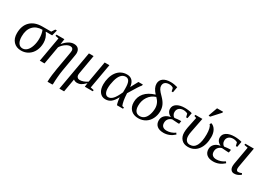

<svg xmlns="http://www.w3.org/2000/svg" viewBox="12 -1672 3983 2853"><g transform="rotate(30 2003.0 -246.0)"><path d="M213.9 -28.8Q255.4 -28.8 288.1 -60.8Q320.8 -92.8 339.8 -152.3Q358.9 -211.9 358.9 -276.9Q358.9 -358.9 334 -418Q231.4 -418 173.3 -355.5Q115.2 -293 115.2 -179.7Q115.2 -107.9 141.1 -68.4Q167 -28.8 213.9 -28.8ZM391.6 -418 391.1 -414.6Q445.3 -343.8 445.3 -255.4Q445.3 -180.2 415.5 -119.1Q385.7 -58.1 331.5 -24.2Q277.3 9.8 210.9 9.8Q127.4 9.8 78.6 -42.7Q29.8 -95.2 29.8 -184.1Q29.8 -313.5 103 -386.2Q176.3 -459 308.6 -459H460L497.1 -515.6H524.9L499.5 -418Z M866.7 -365.2Q866.7 -387.2 853.8 -400.9Q840.8 -414.6 815.4 -414.6Q779.3 -414.6 735.4 -383.8Q691.4 -353 663.6 -307.6L609.9 0H528.8L603.5 -425.3L545.9 -437.5L549.8 -459.5H685.5L672.4 -365.7Q711.9 -417 757.1 -444.1Q802.2 -471.2 846.2 -471.2Q896 -471.2 921.9 -444.3Q947.8 -417.5 947.8 -368.2Q947.8 -350.6 935.5 -283.2L892.6 -33.7Q884.8 13.7 879.2 80.6Q873.5 147.5 873.5 191.4L869.6 213.4H784.2Q784.2 163.6 792.7 93Q801.3 22.5 810.5 -27.8L855.5 -284.2Q866.7 -346.2 866.7 -365.2Z M1106.9 -459H1187L1140.1 -187.5Q1127.9 -122.6 1127.9 -102.5Q1127.9 -79.6 1143.6 -63.5Q1159.2 -47.4 1185.1 -47.4Q1215.3 -47.4 1249.3 -60.1Q1283.2 -72.8 1313 -93.3L1377 -459H1458L1383.3 -34.2L1440.9 -22L1437 0H1301.3L1310.1 -65.4Q1263.2 -20 1235.1 -5.4Q1207 9.3 1172.9 9.3Q1136.2 9.3 1108.9 -11.7L1069.3 213.9H988.3Z M1960.4 -22 1956.5 0H1852.5Q1844.2 -22.5 1837.4 -57.9Q1830.6 -93.3 1829.1 -123.5Q1789.6 -49.8 1750.2 -19.8Q1710.9 10.3 1656.2 10.3Q1594.2 10.3 1557.6 -38.1Q1521 -86.4 1521 -169.4Q1521 -225.6 1536.6 -283.2Q1552.2 -340.8 1583.7 -384Q1615.2 -427.2 1659.2 -449.5Q1703.1 -471.7 1755.9 -471.7Q1867.7 -471.7 1886.7 -343.3L1887.2 -329.1L1894 -343.8L1956.1 -459H2032.7L2028.8 -439.5Q2010.3 -418 1983.6 -377Q1957 -335.9 1893.1 -230Q1897 -154.8 1905.5 -108.2Q1914.1 -61.5 1927.7 -29.3ZM1835.4 -279.3Q1835.4 -360.4 1816.2 -396.5Q1796.9 -432.6 1756.3 -432.6Q1710.4 -432.6 1677.7 -396.5Q1645 -360.4 1626 -287.1Q1606.9 -213.9 1606.9 -154.3Q1606.9 -100.6 1625.7 -69.3Q1644.5 -38.1 1678.2 -38.1Q1718.8 -38.1 1755.4 -76.7Q1792 -115.2 1835 -211.4L1835.4 -251Z M2221.2 9.8Q2139.6 9.8 2092.5 -37.1Q2045.4 -84 2045.4 -166Q2045.4 -257.3 2102.1 -323.7Q2158.7 -390.1 2272.5 -424.8Q2201.2 -501 2201.2 -570.8Q2201.2 -631.8 2247.1 -665.3Q2293 -698.7 2377 -698.7Q2430.7 -698.7 2494.1 -680.2L2477.1 -583.5H2454.1L2442.9 -636.7Q2432.1 -647.9 2412.6 -653.8Q2393.1 -659.7 2371.1 -659.7Q2328.6 -659.7 2302.2 -639.4Q2275.9 -619.1 2275.9 -578.6Q2275.9 -552.7 2293.2 -523.9Q2310.5 -495.1 2366.2 -439.9Q2412.1 -393.1 2433.6 -346.4Q2455.1 -299.8 2455.1 -243.7Q2455.1 -174.8 2424.8 -114.7Q2394.5 -54.7 2341.8 -22.5Q2289.1 9.8 2221.2 9.8ZM2225.6 -28.8Q2267.6 -28.8 2299.3 -54.9Q2331.1 -81.1 2349.4 -133.5Q2367.7 -186 2367.7 -243.2Q2367.7 -333 2297.4 -399.4Q2218.3 -374 2173.6 -307.1Q2128.9 -240.2 2128.9 -154.3Q2128.9 -92.8 2153.6 -60.8Q2178.2 -28.8 2225.6 -28.8Z M2749.5 -471.2Q2780.8 -471.2 2816.2 -466.3Q2851.6 -461.4 2874 -453.6L2856.4 -357.9H2833L2818.8 -414.1Q2809.1 -421.4 2788.8 -427.2Q2768.6 -433.1 2746.6 -433.1Q2699.7 -433.1 2671.4 -408.2Q2643.1 -383.3 2643.1 -339.4Q2643.1 -313.5 2656.5 -292Q2669.9 -270.5 2687 -264.2Q2745.6 -272.9 2773.4 -272.9H2798.3L2790.5 -222.7H2765.1Q2748.5 -222.7 2668.9 -229Q2629.4 -217.3 2608.9 -189.9Q2588.4 -162.6 2588.4 -124Q2588.4 -83 2612.3 -62Q2636.2 -41 2678.7 -41Q2753.4 -41 2820.3 -87.9L2835.9 -64.5Q2754.4 9.8 2653.3 9.8Q2581.1 9.8 2541.7 -23.4Q2502.4 -56.6 2502.4 -116.7Q2502.4 -167.5 2537.4 -202.6Q2572.3 -237.8 2630.9 -247.1L2631.8 -250.5Q2599.6 -263.7 2580.6 -290Q2561.5 -316.4 2561.5 -349.1Q2561.5 -406.2 2612.1 -438.7Q2662.6 -471.2 2749.5 -471.2Z M3072.8 9.8Q3001 9.8 2960.2 -34.2Q2919.4 -78.1 2919.4 -150.4Q2919.4 -190.9 2928.7 -239.7L2966.8 -424.8L2929.2 -437L2933.1 -459H3053.7L3004.9 -210Q2996.6 -168.5 2996.6 -136.2Q2996.6 -87.4 3019 -59.8Q3041.5 -32.2 3081.5 -32.2Q3223.6 -32.2 3223.6 -292.5Q3223.6 -345.7 3213.4 -388.7Q3203.1 -431.6 3185.1 -443.4L3199.7 -470.7Q3247.1 -457 3275.4 -408.7Q3303.7 -360.4 3303.7 -290.5Q3303.7 -154.3 3241.7 -72.3Q3179.7 9.8 3072.8 9.8ZM3110.4 -545.9 3112.8 -562 3163.6 -704.6H3267.6L3264.6 -686.5L3137.2 -545.9Z M3602.5 -471.2Q3633.8 -471.2 3669.2 -466.3Q3704.6 -461.4 3727.1 -453.6L3709.5 -357.9H3686L3671.9 -414.1Q3662.1 -421.4 3641.8 -427.2Q3621.6 -433.1 3599.6 -433.1Q3552.7 -433.1 3524.4 -408.2Q3496.1 -383.3 3496.1 -339.4Q3496.1 -313.5 3509.5 -292Q3522.9 -270.5 3540 -264.2Q3598.6 -272.9 3626.5 -272.9H3651.4L3643.6 -222.7H3618.2Q3601.6 -222.7 3522 -229Q3482.4 -217.3 3461.9 -189.9Q3441.4 -162.6 3441.4 -124Q3441.4 -83 3465.3 -62Q3489.3 -41 3531.7 -41Q3606.4 -41 3673.3 -87.9L3689 -64.5Q3607.4 9.8 3506.3 9.8Q3434.1 9.8 3394.8 -23.4Q3355.5 -56.6 3355.5 -116.7Q3355.5 -167.5 3390.4 -202.6Q3425.3 -237.8 3483.9 -247.1L3484.9 -250.5Q3452.6 -263.7 3433.6 -290Q3414.6 -316.4 3414.6 -349.1Q3414.6 -406.2 3465.1 -438.7Q3515.6 -471.2 3602.5 -471.2Z M3873.5 -85Q3873.5 -63 3882.6 -52Q3891.6 -41 3905.8 -41Q3935.1 -41 3966.3 -55.7L3976.6 -32.7Q3953.6 -15.1 3927 -2.7Q3900.4 9.8 3866.7 9.8Q3832 9.8 3812.3 -13.7Q3792.5 -37.1 3792.5 -79.1Q3792.5 -93.8 3795.2 -113.5Q3797.9 -133.3 3850.1 -424.8L3787.1 -437L3791 -459H3937L3882.3 -149.9Q3873.5 -104.5 3873.5 -85Z"/></g></svg>

Font: Liberation Serif
Style: Italic
Weight: 400
Italic angle: -16.333°
Designer: Steve Matteson
Foundry: Ascender Corporation
Version: Version 2.1.5